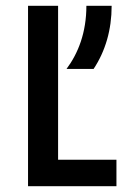

<svg xmlns="http://www.w3.org/2000/svg" viewBox="-20 -645 457 665"><path d="M77.1 0H383.3V-91.7H181.2V-625H77.1ZM210.4 -406.2H304.2C345.1 -468.1 366.7 -541.7 366.7 -625H279.2C279.2 -531.9 250.7 -460.4 210.4 -406.2Z"/></svg>

Font: Afacad Medium
Style: Regular
Weight: 500
Designer: Kristian Moeller
Foundry: Dicotype
Version: Version 1.000